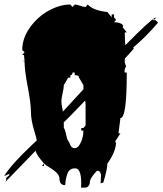

<svg xmlns="http://www.w3.org/2000/svg" viewBox="-44 -756 729 861"><path d="M250.5 65.9Q250.5 66.4 250.2 67.4Q250 68.4 250 69.3V67.4Q250 66.9 250.5 65.9ZM337.9 -305.2Q253.4 -216.8 242.2 -207.5V-182.1Q246.6 -177.2 250 -163.1Q257.8 -125.5 261.7 -125.5Q264.2 -122.1 268.6 -111.8Q276.4 -91.3 289.8 -91.3Q303.2 -91.3 312.5 -106.4Q330.1 -134.8 330.1 -170.4H320.3V-182.1H330.1L339.8 -193.4V-283.2Q339.8 -294.4 337.9 -305.2ZM319.3 85.4 320.3 67.4Q320.3 -1 293.9 -1Q268.1 -2 258.8 21.5Q252.4 38.1 250.5 54.2Q248.5 70.3 248.3 71.5Q248 72.8 248 74.2Q222.7 74.2 222.7 44.4Q222.7 21.5 178.2 -4.9Q159.2 -16.6 153.3 -22.5V-11.7H144.5L153.3 -22.5Q150.9 -25.9 145.5 -32.2Q140.1 -38.6 136.2 -43.5Q132.3 -48.3 127.9 -54.7Q118.7 -67.4 115.7 -80.1Q-18.1 58.1 -20.5 60.5L-15.6 50.3Q-16.6 50.3 -16.6 45.2Q-16.6 40 -9.3 35.6Q-2 31.2 -2 28.1Q-2 24.9 -4.4 24.9Q-6.8 24.9 -23.4 33.2L-22.5 32.2L-24.4 31.7Q8.3 -20 95.7 -102.5Q112.8 -118.7 121.1 -126.5Q118.7 -140.1 111.3 -163.6Q94.7 -216.3 94.7 -254.2Q94.7 -292 80.6 -365.7Q66.4 -439.5 66.4 -475.6L55.7 -487.3L66.4 -478L63.5 -510.7L59.6 -508.3L55.7 -509.8L66.4 -522L55.7 -531.7Q55.7 -584.5 90.3 -632.8Q125 -681.2 174.8 -708.5Q224.6 -735.8 271.5 -735.8L281.2 -724.6L291 -735.8Q299.3 -735.8 315.2 -730.2Q331.1 -724.6 339.8 -724.6L349.6 -735.8Q373.5 -709 437.5 -702.1L457 -678.7V-691.4H467.8L466.8 -678.7L476.6 -667.5L467.8 -656.2Q485.4 -656.2 496.6 -651.1Q507.8 -646 507.8 -639.6Q507.8 -637.7 505.9 -634.8L524.4 -610.8H515.6Q515.6 -570.8 518.1 -553.2Q626.5 -663.6 654.3 -678.7L650.9 -669.4H640.6L643.1 -665L655.3 -666.5L654.3 -661.1L657.7 -662.1L664.6 -654.3Q607.9 -587.9 553.7 -543.5L555.7 -537.6Q552.2 -533.2 532.2 -511.2Q532.7 -510.3 533.2 -509.8Q531.7 -509.8 530.8 -509.8Q524.4 -502.4 516.6 -494.1Q512.2 -475.1 521.5 -460Q514.6 -445.3 514.6 -438.7Q514.6 -432.1 515.6 -430.7H524.4V-423.8Q524.4 -226.6 496.1 -226.6L487.3 -158.2H496.1L472.7 -122.1L476.6 -113.8Q472.7 -70.8 437.5 -22.5Q437.5 2.9 418.9 63.5Q408.2 63.5 407.2 68.4L409.2 29.3Q409.2 23.9 405 16.8Q400.9 9.8 395.5 9.8L389.6 10.7Q371.1 31.2 365 42Q358.9 52.7 358.4 65.9L359.4 63.5Q359.4 64.9 358.4 65.9V68.4Q351.1 85.4 339.8 85.4ZM241.2 -207 239.3 -204.6V-204.1L237.3 -202.1L240.2 -204.1Q241.2 -206.5 241.2 -207ZM330.1 -355.5Q330.1 -359.9 330.1 -364.3V-374L310.5 -407.7Q310.5 -418.9 292.5 -418.9Q292 -418.9 292 -418.9H291V-430.7H281.2Q281.2 -418.9 271.5 -418.9V-407.7H261.7L242.2 -374Q242.2 -360.8 236.8 -338.1Q231.4 -315.4 231.4 -302Q231.4 -288.6 234.6 -274.7Q237.8 -260.7 237.8 -255.4Q290 -312.5 330.1 -355.5ZM231.9 -249H231.4Q231.4 -249 231.4 -248.5Q231.9 -248.5 231.9 -249Z"/></svg>

Font: Butcherman
Style: Regular
Weight: 400
Version: Version 001.003